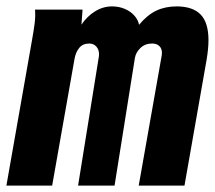

<svg xmlns="http://www.w3.org/2000/svg" viewBox="-46 -580 672 600"><path d="M63.5 -550H212L208.5 -503Q226 -529 251 -544.5Q276 -560 304 -560Q326.5 -560 345 -551.8Q363.5 -543.5 374.8 -530.2Q386 -517 388.5 -502.5Q414.5 -533.5 442.5 -546.8Q470.5 -560 506 -560Q556 -560 580.8 -534.8Q605.5 -509.5 605.5 -454.5Q605.5 -428 599.5 -392.5L530.5 0H387.5L459.5 -407.5Q460 -410 460 -415Q460 -428.5 451.8 -436.2Q443.5 -444 429.5 -444Q407.5 -444 393 -430.2Q378.5 -416.5 375.5 -398.5L312 0H198L263 -403.5Q263.5 -406 263.5 -410.5Q263.5 -425 255 -434.5Q246.5 -444 233 -444Q212.5 -444 201.5 -430.2Q190.5 -416.5 187 -396.5L117 0H-26L54 -454.5Q60 -488 62.5 -508.8Q65 -529.5 63.5 -550Z"/></svg>

Font: JuliaMono Black
Style: Italic
Weight: 900
Italic angle: -9°
Monospace: yes
Designer: cormullion
Foundry: corm
Version: Version 0.057; ttfautohint (v1.8.4)